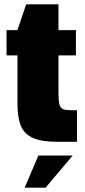

<svg xmlns="http://www.w3.org/2000/svg" viewBox="-20 -650 388 880"><path d="M60 -176V-396H10V-512H60L100 -630H248V-512H328V-396H248V-224Q248 -187 252.5 -171Q257 -155 268.5 -150Q280 -145 307 -145H333V0H245Q171 0 131.5 -17.5Q92 -35 76 -72.5Q60 -110 60 -176ZM156 63H313L189 210H93Z"/></svg>

Font: Decalotype Black
Style: Regular
Weight: 900
Designer: Alfredo Marco Pradil
Foundry: Alfredo Marco Pradil
Version: Version 1.0